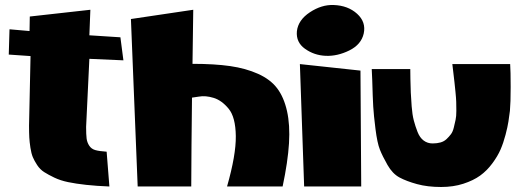

<svg xmlns="http://www.w3.org/2000/svg" viewBox="-20 -775 2075 767"><path d="M324 -268Q324 -237 326 -221.5Q328 -206 336.5 -193Q345 -180 360.5 -175.5Q376 -171 406 -169L417 -30Q366 -32 324.5 -36.5Q283 -41 252 -47.5Q221 -54 197 -65.5Q173 -77 156.5 -87.5Q140 -98 128.5 -115.5Q117 -133 111 -147.5Q105 -162 101.5 -185Q98 -208 97 -226Q96 -244 96 -273L102 -551L15 -557L18 -658L98 -651L99 -709L341 -736L337 -634L461 -626L473 -534L337 -540Z M744 -30H606Q604 -30 599 -30Q594 -30 591 -30H530L503 -699L752 -736L749 -520Q837 -520 899.5 -511Q962 -502 1011 -480Q1060 -458 1087 -422.5Q1114 -387 1126.5 -331.5Q1139 -276 1134.5 -202.5Q1130 -129 1109 -30H887Q923 -156 922 -231.5Q921 -307 893.5 -340.5Q866 -374 833.5 -384Q801 -394 774 -389L747 -385L745 -194Z M1195 -30 1178 -519 1420 -493 1423 -30ZM1433 -641Q1423 -597 1375.5 -573.5Q1328 -550 1281 -552Q1235 -554 1198.5 -580Q1162 -606 1166 -650Q1171 -695 1218 -726Q1265 -757 1313 -755Q1370 -753 1406.5 -720Q1443 -687 1433 -641Z M1742 -28Q1688 -28 1646 -39.5Q1604 -51 1576 -66Q1548 -81 1528 -116Q1508 -151 1497.5 -177.5Q1487 -204 1480 -259.5Q1473 -315 1471 -349Q1469 -383 1467 -455Q1466 -484 1465 -499H1619Q1619 -490 1619.5 -458.5Q1620 -427 1621 -405.5Q1622 -384 1624.5 -350.5Q1627 -317 1633 -294Q1639 -271 1648 -248Q1657 -225 1672.5 -213.5Q1688 -202 1708 -202Q1726 -202 1740 -206Q1754 -210 1764 -219.5Q1774 -229 1781.5 -239Q1789 -249 1793 -266Q1797 -283 1800 -296.5Q1803 -310 1803 -332Q1803 -354 1802.5 -368.5Q1802 -383 1799.5 -408Q1797 -433 1795.5 -446.5Q1794 -460 1791 -485Q1788 -508 1787 -519H2018Q2020 -491 2020 -427.5Q2020 -364 2017 -332Q2014 -309 2011 -289Q2008 -269 1999.5 -236.5Q1991 -204 1979.5 -177.5Q1968 -151 1946.5 -122Q1925 -93 1898 -73.5Q1871 -54 1831 -41Q1791 -28 1742 -28Z"/></svg>

Font: LONDON PRESLEY
Style: Regular
Weight: 400
Version: Version 001.000